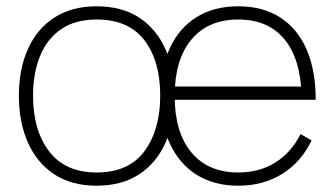

<svg xmlns="http://www.w3.org/2000/svg" viewBox="-20 -575 1063 610"><path d="M737 15Q660.5 15 605.2 -19.5Q550 -54 520 -118Q490 -182 490 -270Q490 -358.5 519.8 -422.5Q549.5 -486.5 604.8 -520.8Q660 -555 737 -555Q814.5 -555 869.5 -520Q924.5 -485 953.8 -418.5Q983 -352 983 -258H938V-272Q935 -388.5 883.2 -450.8Q831.5 -513 737 -513Q641 -513 588 -449.2Q535 -385.5 535 -270Q535 -154.5 588 -90.8Q641 -27 737 -27Q804 -27 854.5 -58.5Q905 -90 935 -149L970 -129Q937 -60 876.5 -22.5Q816 15 737 15ZM517 -258V-300H957V-258ZM287 15Q207 15 152 -21.5Q97 -58 68.5 -122.5Q40 -187 40 -271Q40 -356 69 -420Q98 -484 153.2 -519.5Q208.5 -555 287 -555Q367.5 -555 422.5 -518.8Q477.5 -482.5 505.8 -418.5Q534 -354.5 534 -271Q534 -185.5 505.5 -121.2Q477 -57 421.8 -21Q366.5 15 287 15ZM287 -27Q389 -27 439 -94.8Q489 -162.5 489 -271Q489 -381.5 438.8 -447.2Q388.5 -513 287 -513Q218.5 -513 173.8 -482Q129 -451 107 -396.5Q85 -342 85 -271Q85 -161 136.2 -94Q187.5 -27 287 -27Z"/></svg>

Font: Manrope ExtraLight ExtraLight
Style: Regular
Weight: 250
Version: Version 4.501